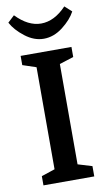

<svg xmlns="http://www.w3.org/2000/svg" viewBox="-90 -837 494 882"><g transform="rotate(-10 157.5 -396.5)"><path d="M39 -43 102 -64V-540L39 -561V-604H276V-557L210 -536V-68L276 -48V0H39ZM10 -764 41 -793Q98 -734 158 -734Q220 -734 276 -793L308 -764Q289 -728 247 -695.5Q205 -663 158 -663Q113 -663 71 -695.5Q29 -728 10 -764Z"/></g></svg>

Font: Grenze Medium
Style: Regular
Weight: 500
Designer: Renata Polastri
Foundry: Omnibus-Type
Version: Version 1.002; ttfautohint (v1.8)